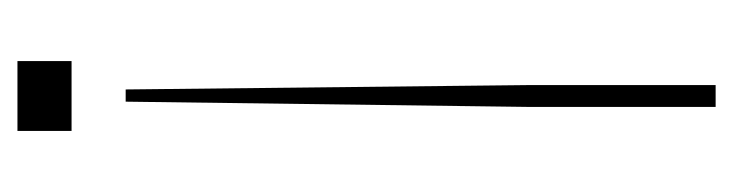

<svg xmlns="http://www.w3.org/2000/svg" viewBox="-330 -310 840 220"><g transform="rotate(-90 90.0 -200.0)"><path d="M83.5 -476H97.5L102.5 -16V200H77.5V-16ZM50 -600H130V-538H50Z"/></g></svg>

Font: Big Shoulders Stencil Thin
Style: Regular
Weight: 100
Designer: Patric King
Foundry: XO Type Co
Version: Version 2.001